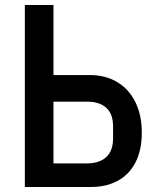

<svg xmlns="http://www.w3.org/2000/svg" viewBox="-20 -745 640 765"><path d="M79 -725H193V-446H338Q400 -446 447 -418Q494 -390 519.5 -338Q545 -286 545 -217Q545 -148 520.5 -99.2Q496 -50.5 450.2 -25.2Q404.5 0 342 0H79ZM430.5 -194V-241Q430.5 -291 403.5 -315.5Q376.5 -340 326.5 -340H193V-94H326.5Q376 -94 403.2 -119Q430.5 -144 430.5 -194Z"/></svg>

Font: JuliaMono SemiBold
Style: Regular
Weight: 600
Monospace: yes
Designer: cormullion
Foundry: corm
Version: Version 0.055; ttfautohint (v1.8.4)